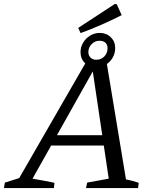

<svg xmlns="http://www.w3.org/2000/svg" viewBox="-40 -960 785 980"><path d="M603 -44Q621 -41 637 -36.5Q653 -32 668 -27L665 0H399L405 -28L515 -48L429 -626L449 -623L126 -48Q154 -43 182 -38Q210 -33 238 -27L235 0H-20L-15 -28L58 -51L406 -655H502ZM186 -217 211 -270H531L537 -217ZM451 -616Q416 -616 393.5 -638Q371 -660 371 -694Q371 -720 384.5 -742.5Q398 -765 420.5 -778.5Q443 -792 469 -792Q503 -792 525.5 -770Q548 -748 548 -715Q548 -688 535 -665.5Q522 -643 499.5 -629.5Q477 -616 451 -616ZM451 -655Q476 -655 492.5 -672Q509 -689 509 -714Q509 -732 498 -742Q487 -752 468 -752Q445 -752 428 -735Q411 -718 411 -694Q411 -677 422 -666Q433 -655 451 -655ZM371.4 -791.1 359.1 -817.5 545.9 -939.7 555.8 -938.6 581.1 -882.7Q530.2 -856.9 478.5 -834.1Q426.8 -811.4 371.4 -791.1Z"/></svg>

Font: Piazzolla Thin
Style: Italic
Weight: 400
Italic angle: -11.3°
Version: Version 2.005